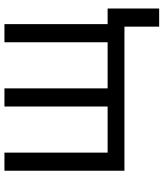

<svg xmlns="http://www.w3.org/2000/svg" viewBox="44 -624 736 864"><g transform="rotate(-90 412.0 -192.0)"><path d="M75.7 -540H157.2V-75.7H364.7V-540H446.3V-75.7H653.8V-540H735.4V0H75.7ZM724.1 156.2V0H686V-75.7H805.7V156.2Z"/></g></svg>

Font: V-Inter
Style: Regular-375
Weight: 375
Designer: Rasmus Andersson
Foundry: rsms
Version: Version 4.000;git-4146feb